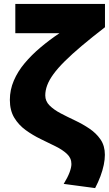

<svg xmlns="http://www.w3.org/2000/svg" viewBox="-20 -740 558 984"><path d="M467.5 224 306.5 202.5Q327 169 336.5 143.5Q346 118 346 100.5Q346 70 323.2 48.8Q300.5 27.5 264.5 9.8Q228.5 -8 188.2 -27.5Q148 -47 112 -73Q76 -99 53.2 -136.5Q30.5 -174 30.5 -228Q30.5 -279.5 50.8 -326.8Q71 -374 106.5 -416.2Q142 -458.5 188 -497.2Q234 -536 285 -570H58.5V-720H518V-600.5Q450 -548 399 -505Q348 -462 312 -426.2Q276 -390.5 254 -360.2Q232 -330 222 -303.2Q212 -276.5 212 -251Q212 -221.5 234 -199.5Q256 -177.5 290.8 -159.2Q325.5 -141 364.8 -122.5Q404 -104 438.8 -80.5Q473.5 -57 495.5 -24.8Q517.5 7.5 517.5 53.5Q517.5 77 511.8 105Q506 133 494.8 163.2Q483.5 193.5 467.5 224Z"/></svg>

Font: Geologica Cursive ExtraBold
Style: Regular
Weight: 800
Designer: Sindre Bremnes, Frode Helland
Foundry: Monokrom Skriftforlag AS
Version: Version 1.010;gftools[0.9.28]